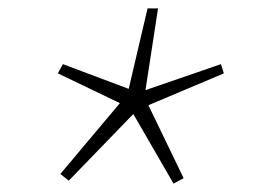

<svg xmlns="http://www.w3.org/2000/svg" viewBox="-20 -566 640 458"><path d="M144 -135 124 -151 266 -320 118 -391 130 -413 287 -354 332 -546H357L327 -351L507 -413L514 -391L334 -315L418 -141L394 -128L298 -294Z"/></svg>

Font: Source Code Pro ExtraLight
Style: Italic
Weight: 200
Italic angle: -11°
Monospace: yes
Designer: Paul D. Hunt, Teo Tuominen
Foundry: Adobe Systems Incorporated
Version: Version 1.050;PS 1.000;hotconv 16.6.51;makeotf.lib2.5.65220